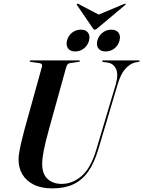

<svg xmlns="http://www.w3.org/2000/svg" viewBox="-20 -1035 795 1065"><path d="M515 -208 622 -566.5Q638 -623.5 623.2 -653.5Q608.5 -683.5 576 -688L553.5 -691Q549.5 -692 548 -693Q546.5 -694 546.5 -696Q546.5 -698 548.2 -699Q550 -700 552.5 -700H749.5Q752.5 -700 753.8 -699.2Q755 -698.5 755 -697Q755 -695 753.8 -694Q752.5 -693 748.5 -692L728 -688Q700.5 -681 675 -653Q649.5 -625 632 -565L526 -209Q503.5 -132 469.5 -83.8Q435.5 -35.5 386.8 -12.8Q338 10 271 10Q209 10 167 -11Q125 -32 103.5 -69Q82 -106 83 -154.5Q83 -169.5 88 -197.2Q93 -225 100.8 -257Q108.5 -289 116 -317L212.5 -664.5Q215.5 -674 211 -679Q206.5 -684 198 -685L151.5 -691.5Q147.5 -692 146 -693Q144.5 -694 144.5 -696Q144.5 -698 146.2 -699Q148 -700 150.5 -700H418.5Q423.5 -700 423.5 -697Q423.5 -695.5 422 -694Q420.5 -692.5 416.5 -692L367 -684.5Q359 -683 354.2 -677.2Q349.5 -671.5 345 -654.5L251.5 -317.5Q232 -247 223.2 -202.8Q214.5 -158.5 214 -130Q213 -72 242.8 -43.5Q272.5 -15 322 -15Q383.5 -15 434.2 -60Q485 -105 515 -208ZM397 -749.5Q370 -749.5 357.5 -766.5Q345 -783.5 351.5 -810Q358.5 -837 379.8 -853.8Q401 -870.5 428.5 -870.5Q456 -870.5 468.2 -853.8Q480.5 -837 474 -810Q467 -783.5 445.8 -766.5Q424.5 -749.5 397 -749.5ZM566 -749.5Q538.5 -749.5 525.8 -766.5Q513 -783.5 520 -810Q527 -836.5 548.5 -853.5Q570 -870.5 597 -870.5Q624.5 -870.5 637.2 -853.8Q650 -837 643 -810Q636.5 -783.5 615 -766.5Q593.5 -749.5 566 -749.5ZM553 -940.5 415 -1013Q410 -1016 408 -1014Q406.5 -1013 406 -1011.2Q405.5 -1009.5 407 -1007L494 -879.5Q497 -875 499.2 -872.8Q501.5 -870.5 505.5 -870.5Q510 -870.5 513.5 -872.8Q517 -875 522 -879.5L674 -1007Q677 -1009.5 677.5 -1011.2Q678 -1013 677 -1014Q676 -1015 673.8 -1014.5Q671.5 -1014 668.5 -1013L495 -940.5Z"/></svg>

Font: Fraunces 120pt SemiBold
Style: Italic
Weight: 600
Italic angle: -16°
Version: Version 1.000;[b76b70a41]